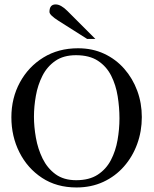

<svg xmlns="http://www.w3.org/2000/svg" viewBox="-20 -829 693 864"><path d="M618.2 -302.2Q618.2 -238.3 597.4 -181.2Q576.7 -124 537.8 -79.8Q499 -35.6 444.8 -10.5Q390.6 14.6 324.2 14.6Q234.9 14.6 169.2 -28.6Q103.5 -71.8 67.4 -143.6Q31.2 -215.3 31.2 -301.3Q31.2 -387.7 69.6 -458.3Q107.9 -528.8 175.3 -570.3Q242.7 -611.8 331.1 -611.8Q396 -611.8 448.7 -587.2Q501.5 -562.5 539.3 -519.3Q577.1 -476.1 597.7 -420.4Q618.2 -364.7 618.2 -302.2ZM517.6 -296.4Q517.6 -345.7 509.5 -396Q501.5 -446.3 480.5 -488Q459.5 -529.8 421.1 -555.2Q382.8 -580.6 321.8 -580.6Q265.6 -580.6 228.8 -554.9Q191.9 -529.3 170.9 -487.8Q149.9 -446.3 141.4 -397.9Q132.8 -349.6 132.8 -303.7Q132.8 -258.8 141.6 -209Q150.4 -159.2 171.6 -115.7Q192.9 -72.3 229.7 -45.2Q266.6 -18.1 322.8 -18.1Q381.8 -18.1 419.9 -43Q458 -67.9 479.2 -108.9Q500.5 -149.9 509 -199Q517.6 -248 517.6 -296.4ZM409.2 -653.8H372.1L242.7 -735.8Q202.6 -761.2 202.6 -775.4Q202.6 -809.1 230.5 -809.1Q253.9 -809.1 283.2 -779.8Z"/></svg>

Font: Scheherazade New
Style: Regular
Weight: 400
Designer: SIL International
Foundry: SIL International
Version: Version 4.000